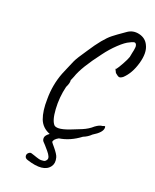

<svg xmlns="http://www.w3.org/2000/svg" viewBox="-168 -775 906 1122"><g transform="rotate(20 285.0 -214.0)"><path d="M499 -94Q499 -65 444 -32Q424 -12 396 -1Q334 46 267 56Q238 72 238 89Q244 98 258 114Q287 149 291 166Q300 200 284 222Q248 273 138 237Q123 232 121 219.5Q119 207 128.5 198.5Q138 190 146.5 192.5Q155 195 165.5 198.5Q176 202 181.5 204Q187 206 196.5 208.5Q206 211 212.5 211Q219 211 226 210Q239 210 247 195Q255 180 227.5 147.5Q200 115 191 106.5Q182 98 183 82.5Q184 67 208 50Q159 31 141 -15Q123 -63 125 -137Q125 -226 156 -306Q157 -308 170 -339Q183 -370 194 -395Q205 -420 248 -482Q309 -576 354 -611Q371 -625 426 -663Q459 -687 500 -677.5Q541 -668 558 -632Q580 -590 560 -519.5Q540 -449 498 -410Q483 -399 474.5 -401Q466 -403 450 -417Q438 -439 440 -440Q442 -441 444 -441Q453 -452 470.5 -483.5Q488 -515 494 -533Q497 -553 499.5 -561.5Q502 -570 503 -577.5Q504 -585 504.5 -588.5Q505 -592 505.5 -596.5Q506 -601 505.5 -604Q505 -607 504 -610Q504 -614 497.5 -620.5Q491 -627 463 -612Q439 -602 402 -567Q365 -532 335 -491Q248 -377 227 -313L216 -287Q219 -271 204 -241Q187 -171 191.5 -99Q196 -27 219 -5Q244 13 328 -22Q342 -27 378 -42Q414 -57 439 -80Q465 -99 481 -99Q494 -104 496.5 -103Q499 -102 499 -94Z"/></g></svg>

Font: Caveat
Style: Regular
Weight: 400
Designer: Pablo Impallari
Foundry: Creative Lab NY
Version: Version 1.096; ttfautohint (v1.3)